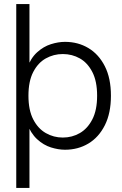

<svg xmlns="http://www.w3.org/2000/svg" viewBox="-20 -725 601 945"><path d="M300 12Q267 12 230.5 0.5Q194 -11 162.5 -40Q131 -69 112 -120H125V200H60V-705H125V-387H112Q131 -439 162.5 -467.5Q194 -496 230.5 -507.5Q267 -519 300 -519Q364 -519 415 -488.5Q466 -458 496 -399Q526 -340 526 -254Q526 -168 496 -108.5Q466 -49 415 -18.5Q364 12 300 12ZM289 -48Q335 -48 373 -70Q411 -92 434.5 -137.5Q458 -183 458 -254Q458 -325 434.5 -370.5Q411 -416 373 -437.5Q335 -459 289 -459Q244 -459 205.5 -437.5Q167 -416 143.5 -370.5Q120 -325 120 -254Q120 -183 143.5 -137.5Q167 -92 205.5 -70Q244 -48 289 -48Z"/></svg>

Font: TikTok Sans Light
Style: Regular
Weight: 300
Version: Version 4.000